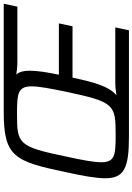

<svg xmlns="http://www.w3.org/2000/svg" viewBox="143 -872 728 1055"><g transform="rotate(-90 507.5 -344.0)"><path d="M285 0H869L885 -75H583C559 -75 531 -72 512 -68C561 -111 582 -185 609 -310H891L907 -385H625C639 -452 647 -505 647 -546C647 -578 641 -602 626 -619C644 -616 670 -613 694 -613H999L1015 -688H422C174 -688 149 -631 89 -344C68 -249 56 -180 56 -130C56 -26 112 0 285 0ZM295 -73C185 -73 144 -76 144 -152C144 -192 155 -252 175 -344C230 -608 244 -615 409 -615C519 -615 561 -612 561 -535C561 -495 550 -436 531 -344C475 -80 461 -73 295 -73Z"/></g></svg>

Font: Saira UNSAM
Style: Italic
Weight: 400
Italic angle: -12°
Designer: Hector Gatti with collaboration of the Omnibus-Type team
Foundry: Omnibus-Type
Version: Version 0.072;PS 000.072;hotconv 1.0.88;makeotf.lib2.5.64775